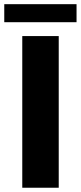

<svg xmlns="http://www.w3.org/2000/svg" viewBox="-39 -880 379 900"><path d="M236.3 -710.9V0H65.4V-710.9ZM319.8 -860.4V-775.9H-19V-860.4Z"/></svg>

Font: Vazirmatn UI Black
Style: Regular
Weight: 900
Designer: Saber Rastikerdar
Foundry: Saber Rastikerdar
Version: Version 33.003